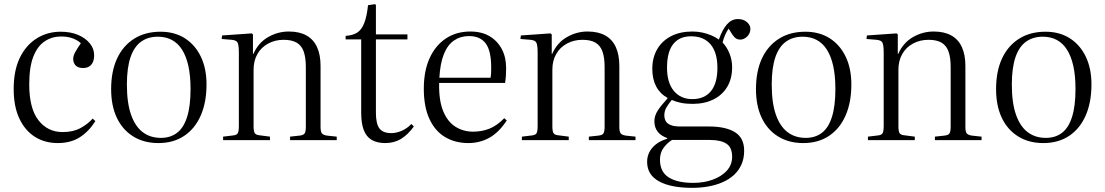

<svg xmlns="http://www.w3.org/2000/svg" viewBox="-20 -676 5329 926"><path d="M259 14Q196 14 148.5 -16Q101 -46 73.5 -104Q46 -162 46 -247Q46 -336 75.5 -397Q105 -458 156.5 -490.5Q208 -523 273 -523Q321 -523 357 -507.5Q393 -492 413.5 -466.5Q434 -441 434 -410Q434 -389 427.5 -375.5Q421 -362 409.5 -355Q398 -348 381 -348Q356 -348 344.5 -360.5Q333 -373 333 -392Q333 -407 342.5 -424Q352 -441 370 -468Q351 -484 328 -492Q305 -500 274 -500Q231 -500 196 -477Q161 -454 141 -403.5Q121 -353 121 -269Q121 -153 165.5 -96Q210 -39 282 -39Q333 -39 368.5 -58.5Q404 -78 427 -104L440 -92Q408 -41 364 -13.5Q320 14 259 14Z M744 14Q674 14 622.5 -18Q571 -50 543.5 -108Q516 -166 516 -246Q516 -332 544.5 -393.5Q573 -455 626.5 -489Q680 -523 754 -523Q822 -523 871.5 -491.5Q921 -460 948.5 -403Q976 -346 976 -269Q976 -182 948 -118.5Q920 -55 868 -20.5Q816 14 744 14ZM756 -11Q802 -11 834 -35.5Q866 -60 882.5 -112.5Q899 -165 899 -246Q899 -311 888.5 -358Q878 -405 858 -436.5Q838 -468 808.5 -483.5Q779 -499 741 -499Q694 -499 660.5 -475Q627 -451 609.5 -400Q592 -349 592 -268Q592 -180 612 -123Q632 -66 668.5 -38.5Q705 -11 756 -11Z M1056 0V-17L1106 -23Q1122 -25 1127 -34Q1132 -43 1132 -70V-422Q1132 -458 1126 -470Q1120 -482 1098 -484L1049 -488L1051 -505L1194 -515L1200 -510V-416H1202Q1226 -470 1273 -497Q1320 -524 1373 -524Q1424 -524 1458 -505Q1492 -486 1509 -449Q1526 -412 1526 -358V-64Q1526 -42 1532 -33.5Q1538 -25 1557 -22L1604 -17V0H1379V-17L1425 -22Q1444 -24 1449.5 -33Q1455 -42 1455 -64V-353Q1455 -399 1444.5 -428Q1434 -457 1410.5 -470.5Q1387 -484 1348 -484Q1307 -484 1273.5 -466Q1240 -448 1221.5 -415.5Q1203 -383 1203 -340V-67Q1203 -44 1208 -35Q1213 -26 1228 -24L1282 -17V0Z M1838 14Q1799 14 1773 -1Q1747 -16 1734.5 -48.5Q1722 -81 1722 -133V-486H1647V-503Q1680 -505 1701.5 -518Q1723 -531 1736 -563Q1749 -595 1755 -651L1789 -656L1793 -652V-510H1945V-486H1793V-132Q1793 -79 1810 -56.5Q1827 -34 1867 -34Q1891 -34 1917 -45Q1943 -56 1964 -78L1976 -66Q1947 -26 1914 -6Q1881 14 1838 14Z M2239 14Q2175 14 2126.5 -15Q2078 -44 2051 -102.5Q2024 -161 2024 -248Q2024 -334 2052 -395.5Q2080 -457 2130.5 -490.5Q2181 -524 2248 -524Q2303 -524 2341 -501.5Q2379 -479 2400 -439.5Q2421 -400 2421 -348Q2421 -331 2420 -313Q2419 -295 2416 -276H2098Q2096 -192 2117.5 -140Q2139 -88 2177 -64.5Q2215 -41 2262 -41Q2304 -41 2340.5 -55.5Q2377 -70 2412 -106L2424 -95Q2386 -37 2340 -11.5Q2294 14 2239 14ZM2099 -301H2346Q2348 -313 2348.5 -325.5Q2349 -338 2349 -351Q2349 -431 2322.5 -466.5Q2296 -502 2242 -502Q2201 -502 2170 -481Q2139 -460 2121 -415.5Q2103 -371 2099 -301Z M2497 0V-17L2547 -23Q2563 -25 2568 -34Q2573 -43 2573 -70V-422Q2573 -458 2567 -470Q2561 -482 2539 -484L2490 -488L2492 -505L2635 -515L2641 -510V-416H2643Q2667 -470 2714 -497Q2761 -524 2814 -524Q2865 -524 2899 -505Q2933 -486 2950 -449Q2967 -412 2967 -358V-64Q2967 -42 2973 -33.5Q2979 -25 2998 -22L3045 -17V0H2820V-17L2866 -22Q2885 -24 2890.5 -33Q2896 -42 2896 -64V-353Q2896 -399 2885.5 -428Q2875 -457 2851.5 -470.5Q2828 -484 2789 -484Q2748 -484 2714.5 -466Q2681 -448 2662.5 -415.5Q2644 -383 2644 -340V-67Q2644 -44 2649 -35Q2654 -26 2669 -24L2723 -17V0Z M3319 230Q3269 230 3229 222.5Q3189 215 3160 199.5Q3131 184 3116 160.5Q3101 137 3101 104Q3101 80 3111.5 58.5Q3122 37 3143.5 20Q3165 3 3198 -7V-10Q3167 -21 3151.5 -41.5Q3136 -62 3136 -91Q3136 -117 3151.5 -141.5Q3167 -166 3199 -201V-204Q3163 -224 3144.5 -259.5Q3126 -295 3126 -344Q3126 -398 3149.5 -438.5Q3173 -479 3216.5 -501.5Q3260 -524 3320 -524Q3345 -524 3367.5 -519Q3390 -514 3410.5 -505.5Q3431 -497 3447 -485Q3464 -534 3486.5 -559Q3509 -584 3538 -584Q3558 -584 3571 -577Q3584 -570 3591.5 -559.5Q3599 -549 3599 -536Q3599 -516 3584 -500.5Q3569 -485 3550 -485Q3538 -485 3529 -491Q3520 -497 3511 -511L3494 -538Q3484 -523 3477 -507Q3470 -491 3465 -471Q3486 -449 3498.5 -417.5Q3511 -386 3511 -352Q3511 -296 3487 -256.5Q3463 -217 3420 -196Q3377 -175 3320 -175Q3289 -175 3264.5 -180Q3240 -185 3220 -194Q3205 -176 3194.5 -158.5Q3184 -141 3184 -120Q3184 -105 3190.5 -92.5Q3197 -80 3214 -73Q3231 -66 3260 -66H3399Q3480 -66 3524.5 -38.5Q3569 -11 3569 51Q3569 89 3555.5 118.5Q3542 148 3518.5 169Q3495 190 3463.5 203.5Q3432 217 3395 223.5Q3358 230 3319 230ZM3324 206Q3375 206 3417.5 190.5Q3460 175 3485.5 147Q3511 119 3511 80Q3511 35 3483.5 17Q3456 -1 3403 -1H3221Q3197 14 3180 37.5Q3163 61 3163 94Q3163 153 3205 179.5Q3247 206 3324 206ZM3319 -198Q3377 -198 3408.5 -236Q3440 -274 3440 -349Q3440 -423 3407 -462Q3374 -501 3313 -501Q3257 -501 3227 -463.5Q3197 -426 3197 -349Q3197 -277 3230 -237.5Q3263 -198 3319 -198Z M3854 14Q3784 14 3732.5 -18Q3681 -50 3653.5 -108Q3626 -166 3626 -246Q3626 -332 3654.5 -393.5Q3683 -455 3736.5 -489Q3790 -523 3864 -523Q3932 -523 3981.5 -491.5Q4031 -460 4058.5 -403Q4086 -346 4086 -269Q4086 -182 4058 -118.5Q4030 -55 3978 -20.5Q3926 14 3854 14ZM3866 -11Q3912 -11 3944 -35.5Q3976 -60 3992.5 -112.5Q4009 -165 4009 -246Q4009 -311 3998.5 -358Q3988 -405 3968 -436.5Q3948 -468 3918.5 -483.5Q3889 -499 3851 -499Q3804 -499 3770.5 -475Q3737 -451 3719.5 -400Q3702 -349 3702 -268Q3702 -180 3722 -123Q3742 -66 3778.5 -38.5Q3815 -11 3866 -11Z M4166 0V-17L4216 -23Q4232 -25 4237 -34Q4242 -43 4242 -70V-422Q4242 -458 4236 -470Q4230 -482 4208 -484L4159 -488L4161 -505L4304 -515L4310 -510V-416H4312Q4336 -470 4383 -497Q4430 -524 4483 -524Q4534 -524 4568 -505Q4602 -486 4619 -449Q4636 -412 4636 -358V-64Q4636 -42 4642 -33.5Q4648 -25 4667 -22L4714 -17V0H4489V-17L4535 -22Q4554 -24 4559.5 -33Q4565 -42 4565 -64V-353Q4565 -399 4554.5 -428Q4544 -457 4520.5 -470.5Q4497 -484 4458 -484Q4417 -484 4383.5 -466Q4350 -448 4331.5 -415.5Q4313 -383 4313 -340V-67Q4313 -44 4318 -35Q4323 -26 4338 -24L4392 -17V0Z M5012 14Q4942 14 4890.5 -18Q4839 -50 4811.5 -108Q4784 -166 4784 -246Q4784 -332 4812.5 -393.5Q4841 -455 4894.5 -489Q4948 -523 5022 -523Q5090 -523 5139.5 -491.5Q5189 -460 5216.5 -403Q5244 -346 5244 -269Q5244 -182 5216 -118.5Q5188 -55 5136 -20.5Q5084 14 5012 14ZM5024 -11Q5070 -11 5102 -35.5Q5134 -60 5150.5 -112.5Q5167 -165 5167 -246Q5167 -311 5156.5 -358Q5146 -405 5126 -436.5Q5106 -468 5076.5 -483.5Q5047 -499 5009 -499Q4962 -499 4928.5 -475Q4895 -451 4877.5 -400Q4860 -349 4860 -268Q4860 -180 4880 -123Q4900 -66 4936.5 -38.5Q4973 -11 5024 -11Z"/></svg>

Font: Literata 60pt Light
Style: Regular
Weight: 300
Designer: Latin by Veronika Burian and Jose Scaglione. Greek by Irene Vlachou. Cyrillic by Vera Evstafieva.
Foundry: TypeTogether
Version: Version 3.103;gftools[0.9.29]